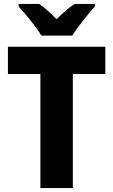

<svg xmlns="http://www.w3.org/2000/svg" viewBox="-20 -950 572 970"><path d="M189 -770H345C372 -814 427 -881 459 -917V-930H357C326 -910 299 -886 266 -853C234 -885 208 -910 178 -930H74V-917C108 -881 164 -813 189 -770ZM348 0V-576H512V-714H20V-576H184V0Z"/></svg>

Font: Noto Sans Thai Looped SemiCondensed ExtraBold
Style: Regular
Weight: 800
Width: 4
Designer: Sasikarn Vongin, Ben Mitchell
Foundry: The Fontpad Ltd
Version: Version 1.001